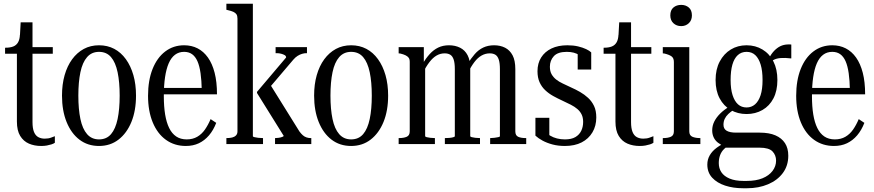

<svg xmlns="http://www.w3.org/2000/svg" viewBox="-20 -767 4654 1022"><path d="M7 -481V-513H9Q34 -513 50.5 -519.5Q67 -526 76 -541.5Q85 -557 86 -582L113 -516H261V-481ZM153 -117Q153 -84 161 -64.5Q169 -45 184 -37Q199 -29 218 -29Q238 -29 252 -34.5Q266 -40 272 -42V-7Q265 -2 254 1.5Q243 5 229.5 7.5Q216 10 199 10Q163 10 134 -2.5Q105 -15 87.5 -43.5Q70 -72 70 -120V-516L83 -520L90 -648H153Z M704 -258Q704 -178 679.5 -118Q655 -58 611 -24Q567 10 507 10Q447 10 403 -23.5Q359 -57 334.5 -117.5Q310 -178 310 -258Q310 -318 324 -367Q338 -416 364 -451.5Q390 -487 426 -506.5Q462 -526 507 -526Q552 -526 588 -507Q624 -488 650 -452Q676 -416 690 -367Q704 -318 704 -258ZM397 -258Q397 -186 408 -133.5Q419 -81 443.5 -53Q468 -25 507 -25Q547 -25 571 -53Q595 -81 606 -133.5Q617 -186 617 -258Q617 -330 606 -382.5Q595 -435 571 -463Q547 -491 507 -491Q468 -491 443.5 -463Q419 -435 408 -382.5Q397 -330 397 -258Z M852 -256Q852 -200 859 -157.5Q866 -115 880.5 -85.5Q895 -56 918 -40.5Q941 -25 974 -25Q1006 -25 1030 -39Q1054 -53 1071 -77.5Q1088 -102 1101 -133L1131 -113Q1116 -74 1092.5 -46.5Q1069 -19 1038.5 -4.5Q1008 10 969 10Q909 10 863.5 -22.5Q818 -55 793 -115.5Q768 -176 768 -257Q768 -339 792 -399.5Q816 -460 859.5 -493Q903 -526 960 -526Q1000 -526 1032 -509.5Q1064 -493 1087 -460.5Q1110 -428 1122.5 -379.5Q1135 -331 1135 -265H831V-299H1074L1054 -287Q1053 -339 1047.5 -377.5Q1042 -416 1031 -441Q1020 -466 1002.5 -478.5Q985 -491 960 -491Q932 -491 911.5 -475.5Q891 -460 878 -430Q865 -400 858.5 -356Q852 -312 852 -256Z M1637 0H1444V-32H1446Q1453 -32 1463.5 -33.5Q1474 -35 1482 -38Q1490 -41 1490 -44L1348 -272V-278L1503 -461Q1503 -469 1495.5 -473.5Q1488 -478 1476.5 -481Q1465 -484 1453 -484H1447V-516H1614V-484H1610Q1600 -484 1588 -480.5Q1576 -477 1564 -469.5Q1552 -462 1541 -449L1410 -295L1414 -324L1574 -67Q1583 -55 1592 -47Q1601 -39 1612 -35.5Q1623 -32 1633 -32H1637ZM1326 -747V-42Q1326 -39 1334 -37Q1342 -35 1354 -33.5Q1366 -32 1378 -32H1380V0H1185V-32H1186Q1203 -32 1215.5 -35Q1228 -38 1236 -46Q1244 -54 1244 -68V-668Q1244 -683 1238.5 -691Q1233 -699 1222 -704Q1211 -709 1193 -713L1185 -715V-747Z M2046 -258Q2046 -178 2021.5 -118Q1997 -58 1953 -24Q1909 10 1849 10Q1789 10 1745 -23.5Q1701 -57 1676.5 -117.5Q1652 -178 1652 -258Q1652 -318 1666 -367Q1680 -416 1706 -451.5Q1732 -487 1768 -506.5Q1804 -526 1849 -526Q1894 -526 1930 -507Q1966 -488 1992 -452Q2018 -416 2032 -367Q2046 -318 2046 -258ZM1739 -258Q1739 -186 1750 -133.5Q1761 -81 1785.5 -53Q1810 -25 1849 -25Q1889 -25 1913 -53Q1937 -81 1948 -133.5Q1959 -186 1959 -258Q1959 -330 1948 -382.5Q1937 -435 1913 -463Q1889 -491 1849 -491Q1810 -491 1785.5 -463Q1761 -435 1750 -382.5Q1739 -330 1739 -258Z M2102 0V-32H2104Q2129 -32 2145 -39Q2161 -46 2161 -68V-437Q2161 -452 2155.5 -459.5Q2150 -467 2139 -472.5Q2128 -478 2111 -482L2102 -483V-516H2236V-430L2243 -420V-43Q2243 -39 2250.5 -37Q2258 -35 2270 -33.5Q2282 -32 2293 -32H2295V0ZM2535 0H2348V-32H2350Q2360 -32 2372 -33Q2384 -34 2392.5 -36.5Q2401 -39 2401 -42V-399Q2401 -431 2395 -449.5Q2389 -468 2377 -475.5Q2365 -483 2347 -483Q2324 -483 2304 -471.5Q2284 -460 2266 -436.5Q2248 -413 2230 -378L2227 -424Q2247 -457 2267.5 -479.5Q2288 -502 2313 -514Q2338 -526 2370 -526Q2403 -526 2429 -513Q2455 -500 2469 -473Q2483 -446 2483 -404V-43Q2483 -39 2490.5 -37Q2498 -35 2510 -33.5Q2522 -32 2534 -32H2535ZM2781 0H2589V-32H2590Q2600 -32 2612 -33.5Q2624 -35 2632.5 -37Q2641 -39 2641 -42V-399Q2641 -431 2635 -449.5Q2629 -468 2617 -475.5Q2605 -483 2587 -483Q2564 -483 2543.5 -471.5Q2523 -460 2505.5 -437Q2488 -414 2470 -379L2467 -424Q2487 -456 2507 -479Q2527 -502 2552.5 -514Q2578 -526 2610 -526Q2643 -526 2668.5 -513Q2694 -500 2708.5 -472.5Q2723 -445 2723 -399V-68Q2723 -46 2738 -39Q2753 -32 2779 -32H2781Z M3084 -118Q3084 -141 3076 -157.5Q3068 -174 3053.5 -186.5Q3039 -199 3018.5 -209.5Q2998 -220 2972 -232Q2948 -243 2924.5 -256Q2901 -269 2882 -287Q2863 -305 2852 -329.5Q2841 -354 2841 -388Q2841 -430 2860.5 -461Q2880 -492 2915.5 -509Q2951 -526 3000 -526Q3032 -526 3057 -520Q3082 -514 3100 -505.5Q3118 -497 3127 -488V-397H3055V-491Q3063 -492 3069.5 -486.5Q3076 -481 3080.5 -474Q3085 -467 3087 -460.5Q3089 -454 3087 -450Q3078 -464 3064.5 -473Q3051 -482 3034.5 -486.5Q3018 -491 2997 -491Q2949 -491 2928 -468Q2907 -445 2907 -412Q2907 -388 2916 -372Q2925 -356 2940 -344Q2955 -332 2975.5 -322.5Q2996 -313 3019 -302Q3044 -291 3067.5 -277.5Q3091 -264 3110.5 -246Q3130 -228 3142 -203Q3154 -178 3154 -142Q3154 -97 3133.5 -62.5Q3113 -28 3076 -9Q3039 10 2987 10Q2951 10 2921 2Q2891 -6 2868 -18.5Q2845 -31 2830 -45V-140H2904V-28Q2895 -34 2889 -39Q2883 -44 2880 -49Q2877 -54 2877 -59Q2877 -64 2881 -71Q2892 -55 2908.5 -45Q2925 -35 2945 -30Q2965 -25 2987 -25Q3022 -25 3043 -37.5Q3064 -50 3074 -71Q3084 -92 3084 -118Z M3193 -481V-513H3195Q3220 -513 3236.5 -519.5Q3253 -526 3262 -541.5Q3271 -557 3272 -582L3299 -516H3447V-481ZM3339 -117Q3339 -84 3347 -64.5Q3355 -45 3370 -37Q3385 -29 3404 -29Q3424 -29 3438 -34.5Q3452 -40 3458 -42V-7Q3451 -2 3440 1.5Q3429 5 3415.5 7.5Q3402 10 3385 10Q3349 10 3320 -2.5Q3291 -15 3273.5 -43.5Q3256 -72 3256 -120V-516L3269 -520L3276 -648H3339Z M3606 -628Q3581 -628 3564.5 -643.5Q3548 -659 3548 -685Q3548 -713 3564.5 -727Q3581 -741 3606 -741Q3630 -741 3646.5 -727Q3663 -713 3663 -685Q3663 -659 3646.5 -643.5Q3630 -628 3606 -628ZM3649 -516V-68Q3649 -46 3665.5 -39Q3682 -32 3707 -32H3708V0H3508V-32H3510Q3535 -32 3551 -39Q3567 -46 3567 -68V-437Q3567 -458 3554.5 -467Q3542 -476 3517 -482L3508 -483V-516Z M4192 -456Q4158 -460 4134.5 -458Q4111 -456 4096 -447Q4081 -438 4071 -419L4061 -434Q4073 -460 4086.5 -479Q4100 -498 4116.5 -510.5Q4133 -523 4151.5 -527.5Q4170 -532 4192 -530ZM3954 -160Q3907 -160 3869.5 -181.5Q3832 -203 3810.5 -243.5Q3789 -284 3789 -341Q3789 -398 3811 -439.5Q3833 -481 3870 -503.5Q3907 -526 3954 -526Q4001 -526 4038.5 -503.5Q4076 -481 4097 -439.5Q4118 -398 4118 -341Q4118 -284 4097 -243.5Q4076 -203 4038.5 -181.5Q4001 -160 3954 -160ZM3954 -195Q3980 -195 3999 -211.5Q4018 -228 4028.5 -260Q4039 -292 4039 -341Q4039 -390 4029 -423Q4019 -456 4000.5 -473.5Q3982 -491 3954 -491Q3926 -491 3907 -473.5Q3888 -456 3878.5 -423Q3869 -390 3869 -341Q3869 -293 3879.5 -260.5Q3890 -228 3908.5 -211.5Q3927 -195 3954 -195ZM3935 235Q3883 235 3840 221Q3797 207 3771 179Q3745 151 3745 109Q3745 82 3758 59.5Q3771 37 3795.5 19Q3820 1 3854 -14L3868 3Q3849 12 3834.5 26Q3820 40 3813 59Q3806 78 3806 101Q3806 129 3820 150Q3834 171 3863.5 183.5Q3893 196 3937 196H3955Q4004 196 4038.5 182Q4073 168 4092 143Q4111 118 4111 88Q4111 59 4092 39Q4073 19 4023 19H3837L3838 13Q3816 4 3801 -8Q3786 -20 3778.5 -36.5Q3771 -53 3771 -73Q3771 -98 3782 -120Q3793 -142 3813 -162Q3833 -182 3861 -199L3885 -182Q3869 -172 3856.5 -160Q3844 -148 3837.5 -134Q3831 -120 3831 -103Q3831 -81 3848 -71Q3865 -61 3898 -61H4024Q4074 -61 4107.5 -46.5Q4141 -32 4158.5 -5Q4176 22 4176 62Q4176 115 4147 154Q4118 193 4068 214Q4018 235 3957 235Z M4302 -256Q4302 -200 4309 -157.5Q4316 -115 4330.5 -85.5Q4345 -56 4368 -40.5Q4391 -25 4424 -25Q4456 -25 4480 -39Q4504 -53 4521 -77.5Q4538 -102 4551 -133L4581 -113Q4566 -74 4542.5 -46.5Q4519 -19 4488.5 -4.5Q4458 10 4419 10Q4359 10 4313.5 -22.5Q4268 -55 4243 -115.5Q4218 -176 4218 -257Q4218 -339 4242 -399.5Q4266 -460 4309.5 -493Q4353 -526 4410 -526Q4450 -526 4482 -509.5Q4514 -493 4537 -460.5Q4560 -428 4572.5 -379.5Q4585 -331 4585 -265H4281V-299H4524L4504 -287Q4503 -339 4497.5 -377.5Q4492 -416 4481 -441Q4470 -466 4452.5 -478.5Q4435 -491 4410 -491Q4382 -491 4361.5 -475.5Q4341 -460 4328 -430Q4315 -400 4308.5 -356Q4302 -312 4302 -256Z"/></svg>

Font: Roboto Serif 120pt ExtraCondensed
Style: Regular
Weight: 400
Width: 2
Designer: Greg Gazdowicz
Foundry: Commercial Type
Version: Version 1.008